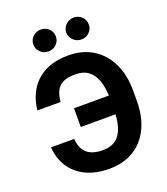

<svg xmlns="http://www.w3.org/2000/svg" viewBox="-168 -1063 1036 1189"><g transform="rotate(-20 350.0 -468.0)"><path d="M580.9 -417.6V-294.3H268V-417.6ZM51.4 -238.7H204.3Q208.1 -176.1 243.3 -144.3Q278.4 -112.6 347.5 -112.3Q403.5 -112.6 436.6 -138.8Q469.6 -165 484.1 -214.6Q498.6 -264.1 498.4 -333.4V-392.2Q498.6 -464.1 482.1 -513Q465.6 -561.9 432 -587.3Q398.3 -612.6 346.3 -612.1Q294.9 -612.6 264.7 -597.1Q234.5 -581.5 220.6 -552.4Q206.6 -523.2 203.1 -482.4H50.2Q57.5 -554.3 91.7 -612Q126 -669.7 189.4 -703.5Q252.7 -737.3 346.3 -737.3Q439 -737.3 507 -694.9Q575.1 -652.5 612.6 -575.3Q650.1 -498 649.6 -392.4V-333Q650.1 -227.3 613.7 -150.4Q577.2 -73.4 509.4 -31.8Q441.6 9.8 347.5 9.8Q257.6 9.8 193.1 -21.6Q128.5 -52.9 92.5 -109Q56.5 -165 51.4 -238.7ZM241.2 -802Q210.3 -801.8 188.2 -823.2Q166.2 -844.6 166.4 -873.8Q166.2 -904.4 188.2 -925.2Q210.3 -946 241.2 -946.3Q271.8 -946 293.3 -925.2Q314.8 -904.4 314.8 -873.8Q314.8 -844.6 293.3 -823.2Q271.8 -801.8 241.2 -802ZM458.2 -802Q427.5 -801.8 405.5 -823.2Q383.4 -844.6 383.4 -873.8Q383.4 -904.4 405.5 -925.2Q427.5 -946 458.2 -946.3Q489.1 -946 510.5 -925.2Q532 -904.4 531.8 -873.8Q532 -844.6 510.5 -823.2Q489.1 -801.8 458.2 -802Z"/></g></svg>

Font: Inter
Style: Regular
Weight: 400
Designer: Rasmus Andersson
Foundry: rsms
Version: Version 4.000;git-8c9346024